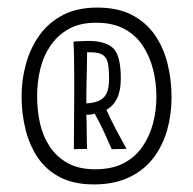

<svg xmlns="http://www.w3.org/2000/svg" viewBox="-20 -719 510 507"><path d="M228 -232Q175 -232 138.5 -251Q102 -270 80 -302.5Q58 -335 47.5 -377Q37 -419 37 -464Q37 -510 49 -552Q61 -594 85 -627Q109 -660 146.5 -679.5Q184 -699 237 -699Q291 -699 328.5 -679.5Q366 -660 389 -626.5Q412 -593 422.5 -550.5Q433 -508 433 -462Q433 -417 421.5 -376Q410 -335 385.5 -302.5Q361 -270 321.5 -251Q282 -232 228 -232ZM231 -272Q276 -272 306.5 -288Q337 -304 356 -331.5Q375 -359 384 -393Q393 -427 393 -463Q393 -500 384.5 -534.5Q376 -569 357.5 -597.5Q339 -626 308.5 -642.5Q278 -659 234 -659Q191 -659 161.5 -642.5Q132 -626 113 -598Q94 -570 86 -535.5Q78 -501 78 -464Q78 -428 85.5 -394Q93 -360 111 -332.5Q129 -305 158.5 -288.5Q188 -272 231 -272ZM275 -325Q265 -348 254.5 -371Q244 -394 230 -419Q225 -417 219.5 -416.5Q214 -416 208 -416Q209 -393 209 -369.5Q209 -346 210 -326L175 -325Q175 -350 175.5 -390.5Q176 -431 176 -468Q176 -493 176 -519.5Q176 -546 175.5 -570Q175 -594 174 -609Q181 -610 187.5 -610Q194 -610 200.5 -610.5Q207 -611 212 -611Q259 -611 279 -591.5Q299 -572 299 -512Q299 -480 289.5 -460Q280 -440 261 -429Q272 -404 285.5 -378.5Q299 -353 314 -326ZM208 -446Q230 -447 243.5 -454Q257 -461 262.5 -475Q268 -489 268 -510Q268 -537 265 -552Q262 -567 251.5 -574Q241 -581 218 -581Q216 -581 214.5 -581Q213 -581 210 -581Q210 -563 209.5 -541.5Q209 -520 208.5 -500.5Q208 -481 208 -469Q208 -463 208 -457.5Q208 -452 208 -446Z"/></svg>

Font: Truculenta Light
Style: Regular
Weight: 300
Version: Version 1.002